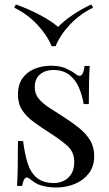

<svg xmlns="http://www.w3.org/2000/svg" viewBox="-20 -822 487 856"><path d="M208 -529Q248 -529 276 -516Q304 -503 317 -492Q350 -465 357 -528H380Q378 -500 377 -461.5Q376 -423 376 -358H353Q347 -395 332.5 -430Q318 -465 290 -487.5Q262 -510 217 -510Q182 -510 158.5 -490.5Q135 -471 135 -433Q135 -403 153 -381.5Q171 -360 200 -341.5Q229 -323 263 -301Q301 -277 332 -252Q363 -227 381.5 -197Q400 -167 400 -126Q400 -80 376 -49Q352 -18 313.5 -2Q275 14 229 14Q207 14 187.5 10.5Q168 7 150 0Q140 -5 129.5 -12Q119 -19 109 -27Q99 -35 91 -26.5Q83 -18 79 7H56Q58 -25 59 -71Q60 -117 60 -193H83Q90 -137 103 -95Q116 -53 144 -29.5Q172 -6 222 -6Q242 -6 262.5 -15Q283 -24 297 -45Q311 -66 311 -101Q311 -145 279 -173Q247 -201 198 -232Q162 -255 130.5 -278Q99 -301 79.5 -330Q60 -359 60 -400Q60 -445 80.5 -473.5Q101 -502 135 -515.5Q169 -529 208 -529ZM387 -802 395 -788Q337 -760 292.5 -713Q248 -666 228 -616H210Q190 -666 145.5 -713Q101 -760 43 -788L51 -802Q105 -783 156.5 -756Q208 -729 239 -702Q265 -729 305 -756Q345 -783 387 -802Z"/></svg>

Font: Playfair Display
Style: Regular
Weight: 400
Designer: Claus Eggers Sørensen
Foundry: Claus Eggers Sørensen
Version: Version 1.203